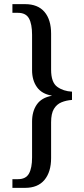

<svg xmlns="http://www.w3.org/2000/svg" viewBox="-20 -780 407 928"><path d="M40 128V86H67Q105 86 120 59Q135 32 135 -19V-192Q135 -242 158 -275Q181 -308 230 -317V-318Q182 -326 158.5 -359Q135 -392 135 -441V-612Q135 -664 120 -691Q105 -718 67 -718H40V-760H101Q163 -760 195 -722.5Q227 -685 227 -617V-443Q227 -382 256.5 -360.5Q286 -339 328 -337V-297Q300 -295 277 -285.5Q254 -276 240.5 -253.5Q227 -231 227 -189V-16Q227 51 195 89.5Q163 128 101 128Z"/></svg>

Font: Noto Serif Tamil Condensed
Style: Regular
Weight: 400
Width: 3
Designer: Indian Type Foundry, Tom Grace, and the Monotype Design Team
Foundry: Monotype Imaging Inc.
Version: Version 2.004; ttfautohint (v1.8.4.7-5d5b)